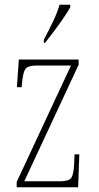

<svg xmlns="http://www.w3.org/2000/svg" viewBox="-20 -786 415 806"><path d="M50 0V-22L278 -511H136Q97 -511 87 -497Q77 -483 73 -442L71 -420H51L59 -536H310V-514L82 -25H230Q269 -25 279 -39Q289 -53 291 -95L293 -138H313L308 0ZM164 -619Q187 -663 203.5 -697.5Q220 -732 230 -766H275V-756Q266 -739 248 -712.5Q230 -686 209 -658Q188 -630 169 -606H164Z"/></svg>

Font: Noto Serif Myanmar ExtraCondensed Thin
Style: Regular
Weight: 100
Width: 2
Designer: Ben Mitchell and the Monotype Design Team
Foundry: Monotype Imaging Inc.
Version: Version 2.106; ttfautohint (v1.8.4.7-5d5b)